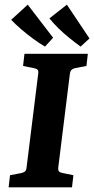

<svg xmlns="http://www.w3.org/2000/svg" viewBox="-20 -804 404 824"><path d="M17 0 23 -52 70 -61Q81 -63 87 -68Q93 -73 94 -85L144 -488Q146 -501 140.5 -505.5Q135 -510 123 -512L79 -521L85 -573H357L351 -521L304 -512Q294 -510 288 -505Q282 -500 280 -488L230 -85Q229 -72 234 -67.5Q239 -63 251 -61L295 -52L289 0ZM364 -639 326 -604Q304 -620 279 -640Q254 -660 231.5 -682Q209 -704 192 -725L267 -784ZM208 -642 173 -604Q149 -618 122.5 -637.5Q96 -657 71.5 -678Q47 -699 28 -719L99 -784Z"/></svg>

Font: Rasa
Style: Bold Italic
Weight: 700
Italic angle: -7.10001°
Designer: Anna Giedrys (Yrsa+Rasa design), David Brezina (Yrsa art-direction, Rasa art-direction, design)
Foundry: Rosetta Type Foundry
Version: Version 2.004